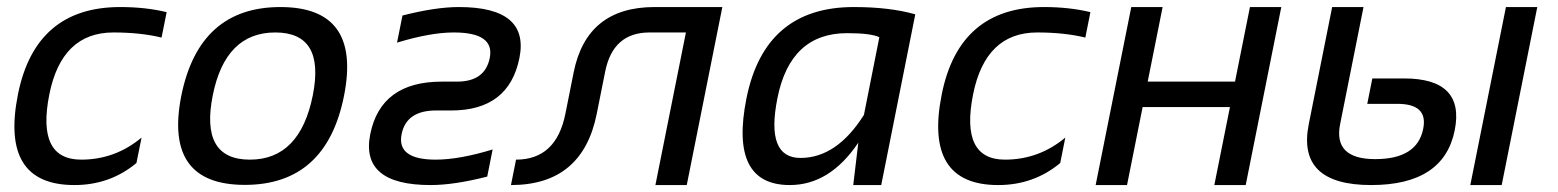

<svg xmlns="http://www.w3.org/2000/svg" viewBox="-20 -533 4488 553"><path d="M373 -63.5Q296.9 0 194.3 0Q-20.5 0 31.7 -261.2Q82 -512.7 326.2 -512.7Q399.4 -512.7 460 -498L445.3 -424.8Q384.8 -439.5 306.6 -439.5Q157.7 -439.5 122.1 -261.2Q84.5 -73.2 213.9 -73.2Q311.5 -73.2 387.7 -136.7Z M699.7 -73.2Q843.8 -73.2 880.9 -258.3Q917 -439.5 772.9 -439.5Q628.9 -439.5 592.8 -258.3Q555.7 -73.2 699.7 -73.2ZM502 -256.3Q553.2 -512.7 787.6 -512.7Q1022 -512.7 970.7 -256.3Q919.4 -0.5 685.1 -0.5Q451.7 -0.5 502 -256.3Z M1220.2 0Q1017.1 0 1046.4 -146.5Q1076.7 -297.9 1252.4 -297.9H1296.4Q1377 -297.9 1390.6 -366.2Q1405.3 -439.5 1287.1 -439.5Q1219.7 -439.5 1123.5 -410.2L1139.2 -488.3Q1234.4 -512.7 1301.8 -512.7Q1505.4 -512.7 1476.1 -366.2Q1445.8 -214.8 1279.8 -214.8H1235.8Q1150.4 -214.8 1136.7 -146.5Q1122.1 -73.2 1234.9 -73.2Q1302.7 -73.2 1398.9 -102.5L1383.3 -24.4Q1288.1 0 1220.2 0Z M1466.3 -73.2Q1582 -73.2 1608.4 -205.1L1632.3 -324.7Q1669.9 -512.7 1865.2 -512.7H2060.5L1958 0H1867.7L1955.6 -439.5H1850.6Q1745.6 -439.5 1723.1 -327.1L1698.7 -205.1Q1657.7 0 1451.7 0Z M2512.7 -425.8Q2488.3 -437.5 2419.9 -437.5Q2256.3 -437.5 2219.2 -250.5Q2184.6 -78.1 2285.6 -78.1Q2390.1 -78.1 2468.3 -202.1ZM2518.1 0H2437.5L2452.1 -122.1Q2370.1 0 2254.9 0Q2080.1 0 2129.9 -249.5Q2182.6 -512.7 2439 -512.7Q2543 -512.7 2616.2 -491.7Z M3033.7 -63.5Q2957.5 0 2855 0Q2640.1 0 2692.4 -261.2Q2742.7 -512.7 2986.8 -512.7Q3060.1 -512.7 3120.6 -498L3106 -424.8Q3045.4 -439.5 2967.3 -439.5Q2818.4 -439.5 2782.7 -261.2Q2745.1 -73.2 2874.5 -73.2Q2972.2 -73.2 3048.3 -136.7Z M3135.7 0 3238.3 -512.7H3328.6L3285.6 -297.9H3537.1L3580.1 -512.7H3670.4L3567.9 0H3477.5L3522.5 -224.6H3271L3226.1 0Z M4214.8 0 4317.4 -512.7H4407.7L4305.2 0ZM3907.2 -512.7 3839.8 -175.3Q3819.8 -74.7 3940.9 -74.7Q4062 -74.7 4079.1 -162.1Q4093.8 -233.9 4004.9 -233.9H3918L3932.6 -307.1H4023.9Q4199.7 -307.1 4169.9 -157.7Q4138.2 0 3929.2 0Q3714.4 0 3749.5 -175.3L3816.9 -512.7Z"/></svg>

Font: Sansation
Style: Italic
Weight: 400
Designer: Bernd Montag
Version: Version 1.301